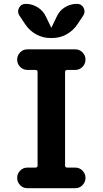

<svg xmlns="http://www.w3.org/2000/svg" viewBox="-20 -990 540 1010"><path d="M376 -108.4Q398.4 -108.4 414.1 -92.3Q429.7 -76.2 429.7 -54.2Q429.7 -32.2 414.1 -16.1Q398.4 0 376 0H124Q101.6 0 85.9 -16.1Q70.3 -32.2 70.3 -54.2Q70.3 -76.2 85.9 -92.3Q101.6 -108.4 124 -108.4H166Q177.7 -108.4 177.7 -119.1V-611.3Q177.7 -622.1 166 -622.1H124Q101.6 -622.1 85.9 -638.2Q70.3 -654.3 70.3 -676.3Q70.3 -698.2 85.9 -714.4Q101.6 -730.5 124 -730.5H376Q398.4 -730.5 414.1 -714.4Q429.7 -698.2 429.7 -676.3Q429.7 -654.3 414.1 -638.2Q398.4 -622.1 376 -622.1H334Q322.3 -622.1 322.3 -611.3V-119.1Q322.3 -108.4 334 -108.4ZM113.3 -861.3 82 -908.2Q69.3 -927.7 80.1 -948.7Q90.8 -969.7 115.2 -969.7Q149.4 -969.7 178.7 -951.2Q208 -932.6 221.7 -902.3L249 -845.7Q249 -844.7 250 -844.7Q251 -844.7 251 -845.7L278.3 -902.3Q292 -933.6 321.3 -951.7Q350.6 -969.7 384.8 -969.7Q409.2 -969.7 419.9 -948.7Q430.7 -927.7 418 -908.2L386.7 -861.3Q364.3 -828.1 329.6 -809.1Q294.9 -790 254.9 -790H245.1Q205.1 -790 170.4 -809.1Q135.7 -828.1 113.3 -861.3Z"/></svg>

Font: Rounded-X Mgen+ 1mn bold
Style: Bold
Weight: 700
Designer: [Source Han Sans]
Ryoko NISHIZUKA  (kana & ideographs); Paul D. Hunt (Latin, Greek & Cyrillic); Wenlong ZHANG  (bopomofo
Version: Version 1.059.20150602